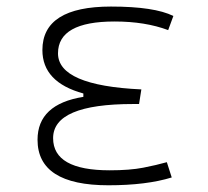

<svg xmlns="http://www.w3.org/2000/svg" viewBox="-20 -547 626 577"><path d="M305.7 9.8Q92.8 9.8 92.8 -127Q92.8 -233.9 230.5 -255.9V-266.1Q107.4 -299.8 107.4 -396.5Q107.4 -527.3 313.5 -527.3Q443.8 -527.3 501 -499L485.4 -456.5Q416.5 -482.4 324.2 -482.4Q154.3 -482.4 154.3 -386.7Q154.3 -290 404.8 -278.3L397.9 -234.4H379.9Q139.6 -234.4 139.6 -131.8Q139.6 -35.2 309.6 -35.2Q370.1 -35.2 410.2 -43Q450.2 -50.8 481.4 -59.6L496.1 -13.7Q419.9 9.8 305.7 9.8Z"/></svg>

Font: Cascadia Mono NF ExtraLight
Style: Regular
Weight: 200
Monospace: yes
Designer: Aaron Bell
Foundry: Saja Typeworks
Version: Version 2404.023; ttfautohint (v1.8.4)